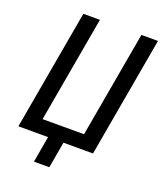

<svg xmlns="http://www.w3.org/2000/svg" viewBox="-158 -827 921 1088"><g transform="rotate(20 302.0 -283.5)"><path d="M26.5 0 154.5 -725H254.5L141.5 -85H391.5L504.5 -725H604.5L476.5 0H298.5L270.5 158H178L205.5 0Z"/></g></svg>

Font: JuliaMono SemiBold
Style: Italic
Weight: 600
Italic angle: -9°
Monospace: yes
Designer: cormullion
Foundry: corm
Version: Version 0.056; ttfautohint (v1.8.4)